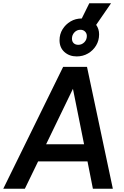

<svg xmlns="http://www.w3.org/2000/svg" viewBox="-47 -1154 759 1174"><path d="M-27 0 339 -745H485L643 0H521L488 -167H186L105 0ZM235 -272H467L399 -611ZM422 -809Q377 -809 347 -836Q317 -863 317 -908Q317 -945 335.5 -975Q354 -1005 384.5 -1023Q415 -1041 453 -1041L499 -1134H632L541 -1002Q559 -977 559 -944Q559 -906 540.5 -875.5Q522 -845 491 -827Q460 -809 422 -809ZM432 -880Q453 -880 468.5 -895.5Q484 -911 484 -934Q484 -950 473 -961Q462 -972 445 -972Q423 -972 408 -956Q393 -940 393 -918Q393 -900 403.5 -890Q414 -880 432 -880Z"/></svg>

Font: Plus Jakarta Sans SemiBold
Style: Italic
Weight: 600
Italic angle: -8°
Designer: Gumpita Rahayu
Foundry: Tokotype
Version: Version 2.071; ttfautohint (v1.8.4.7-5d5b);gftools[0.9.29]